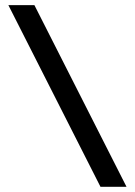

<svg xmlns="http://www.w3.org/2000/svg" viewBox="-20 -718 519 738"><path d="M12.2 -698.2H112.3L466.3 0H366.2Z"/></svg>

Font: Voltera
Style: Regular
Weight: 400
Designer: Bernd Montag
Version: Version 1.301